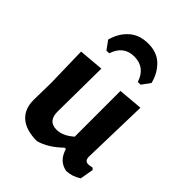

<svg xmlns="http://www.w3.org/2000/svg" viewBox="-208 -823 938 938"><g transform="rotate(45 261.0 -354.0)"><path d="M140 -547 108 -591Q123 -647 161.5 -681.5Q200 -716 261 -716Q321 -716 357.5 -681Q394 -646 408 -591L376 -547H357Q332 -623 257 -623Q184 -623 159 -547ZM213 6Q137 6 97.5 -28.5Q58 -63 59 -128L61 -246L56 -456L185 -467L182 -172Q180 -101 241 -101Q284 -101 328 -140V-456L455 -467L446 -121Q446 -91 469 -91Q480 -91 496 -95L505 -87L493 -17Q456 7 417 8Q359 -2 340 -67H331Q274 -11 213 6Z"/></g></svg>

Font: Alegreya Sans SC
Style: Bold
Weight: 700
Designer: Juan Pablo del Peral
Foundry: Huerta Tipografica
Version: Version 2.007